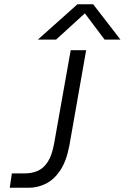

<svg xmlns="http://www.w3.org/2000/svg" viewBox="-20 -887 589 907"><path d="M346 -867H420L549 -700H474L381 -824L245 -700H159ZM36 -68H99Q131 -68 158.5 -80Q186 -92 206 -123Q226 -154 236 -211L314 -650H387L308 -201Q294 -126 264.5 -82Q235 -38 196 -19Q157 0 116 0H26Z"/></svg>

Font: Overused Grotesk
Style: Italic
Weight: 400
Italic angle: -10°
Version: Version 0.003